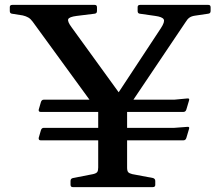

<svg xmlns="http://www.w3.org/2000/svg" viewBox="-20 -764 907 784"><path d="M460 -307V-357H692L745 -362Q755 -363 752 -354L741 -317Q738 -307 729 -307ZM146 -307Q137 -307 138 -316L147 -347Q150 -357 159 -357H449V-307ZM460 -191V-242H692L745 -246Q755 -247 752 -238L741 -201Q738 -191 729 -191ZM146 -191Q137 -191 138 -201L147 -232Q150 -242 159 -242H449V-191ZM381 0V-340H499V0ZM113 -676Q105 -687 95.5 -692.5Q86 -698 73 -701L29 -708Q20 -709 20 -719V-735Q20 -744 30 -744H367Q376 -744 376 -734V-719Q376 -709 366 -708L293 -699Q262 -695 258.5 -685.5Q255 -676 272 -653L493 -348L417 -315L637 -649Q654 -675 648.5 -685Q643 -695 614 -699L551 -708Q542 -709 542 -719V-735Q542 -744 552 -744H831Q840 -744 840 -734V-719Q840 -709 830 -708L776 -700Q762 -698 753.5 -692Q745 -686 738 -674L467 -271H408ZM277 0Q268 0 268 -10V-25Q268 -35 278 -37L360 -53Q373 -56 377 -61.5Q381 -67 381 -80V-213H499V-80Q499 -66 503.5 -61Q508 -56 520 -53L605 -37Q614 -34 614 -25V-9Q614 0 604 0Z"/></svg>

Font: Hahmlet Medium
Style: Regular
Weight: 500
Version: Version 1.002